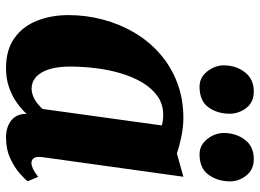

<svg xmlns="http://www.w3.org/2000/svg" viewBox="-130 -704 844 623"><g transform="rotate(90 291.5 -392.0)"><path d="M489.5 -109Q487 -89.5 492.2 -81Q497.5 -72.5 508.5 -72.5Q515.5 -72.5 526 -77Q536.5 -81.5 553.5 -94.5L567.5 -60.5Q561.5 -51.5 542.2 -34.5Q523 -17.5 493.5 -3.8Q464 10 426 10Q394 10 372.8 -5.2Q351.5 -20.5 349 -49.5L349.5 -57.5Q334.5 -40.5 312.5 -25Q290.5 -9.5 262.8 0.2Q235 10 200.5 10Q141 10 102.8 -17.5Q64.5 -45 46.5 -91.2Q28.5 -137.5 28.5 -192.5Q28.5 -250 43 -304.5Q57.5 -359 85.2 -406.2Q113 -453.5 153.8 -489.2Q194.5 -525 247 -545.2Q299.5 -565.5 362.5 -565.5Q391.5 -565.5 423.8 -558.8Q456 -552 477.5 -544.5L553 -565.5ZM386.5 -495.5Q378.5 -498 369.8 -499Q361 -500 352 -500Q317.5 -500 291.5 -481.5Q265.5 -463 247 -431.8Q228.5 -400.5 217 -361Q205.5 -321.5 200.5 -279.2Q195.5 -237 195.5 -197Q195.5 -158 204.2 -130Q213 -102 229.2 -87.5Q245.5 -73 267.5 -73Q276.5 -73 285.2 -75.8Q294 -78.5 302.5 -83.2Q311 -88 318.5 -94.5Q326 -101 333 -108.5ZM260.5 -618Q231 -618 211 -643.2Q191 -668.5 191.5 -699Q192.5 -738.5 214.8 -766.2Q237 -794 276 -794Q311.5 -794 330 -769.5Q348.5 -745 348.5 -716Q348.5 -676 327.8 -647Q307 -618 260.5 -618ZM480 -618Q450.5 -618 430.5 -643.2Q410.5 -668.5 411 -699Q412 -738.5 433.8 -766.2Q455.5 -794 495.5 -794Q530 -794 549.2 -769.5Q568.5 -745 568 -716Q567.5 -676 546.5 -647Q525.5 -618 480 -618Z"/></g></svg>

Font: Merriweather 24pt Black
Style: Italic
Weight: 900
Italic angle: -7.8°
Designer: Eben Sorkin
Foundry: Eben Sorkin
Version: Version 2.101